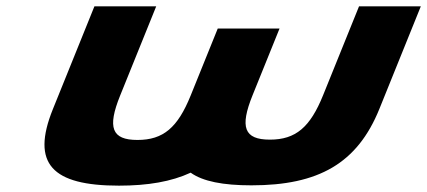

<svg xmlns="http://www.w3.org/2000/svg" viewBox="-20 -570 1346 605"><path d="M472.2 -550H277.5L146.6 -226C77.1 -54 143.8 15 355 15C445.7 15 520 2.3 580.8 -25.9C619.1 1.6 682.7 14 772.3 14C983.5 14 1106 -55 1175.5 -227L1306 -550H1111.3L998.1 -270C957.3 -169 911.9 -130 830.5 -130C749.1 -130 735.1 -169 775.9 -270L860.8 -480H666.1L580.8 -269C540 -168 494.6 -129 413.2 -129C331.8 -129 317.8 -168 358.6 -269Z"/></svg>

Font: Hussar
Style: BdWideOblFour
Weight: 700
Foundry: Cannot Into Space Fonts
Version: Version 2.00